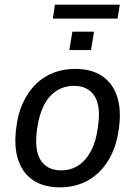

<svg xmlns="http://www.w3.org/2000/svg" viewBox="-20 -796 580 825"><path d="M238 9Q168 9 122.5 -21.5Q77 -52 58 -109.5Q39 -167 50 -248Q57 -308 79 -355Q101 -402 134 -434.5Q167 -467 210 -483.5Q253 -500 303 -500Q373 -500 418.5 -469.5Q464 -439 483 -382Q502 -325 491 -244Q483 -184 461.5 -137Q440 -90 407 -57.5Q374 -25 331.5 -8Q289 9 238 9ZM243 -64Q285 -64 317.5 -85.5Q350 -107 372 -149.5Q394 -192 401 -253Q414 -340 386 -383.5Q358 -427 298 -427Q256 -427 223 -406Q190 -385 168.5 -343Q147 -301 139 -239Q127 -151 155 -107.5Q183 -64 243 -64ZM207 -716 216 -776H495L485 -716ZM278 -581 291 -660H384L371 -581Z"/></svg>

Font: Nunito Sans 10pt SemiCondensed Medium
Style: Italic
Weight: 500
Width: 4
Italic angle: -9°
Designer: Vernon Adams
Foundry: Vernon Adams
Version: Version 3.101;gftools[0.9.27]